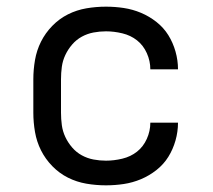

<svg xmlns="http://www.w3.org/2000/svg" viewBox="-20 -548 640 576"><path d="M298 8Q268 8 239 3Q210 -2 184 -15Q158 -28 137 -49.5Q116 -71 103 -97Q90 -123 85 -152Q80 -181 80 -210V-310Q80 -339 85 -368Q90 -397 103 -423Q116 -449 137 -470.5Q158 -492 184 -505Q210 -518 239 -523Q268 -528 298 -528Q325 -528 351.5 -524Q378 -520 403 -509.5Q428 -499 449.5 -482Q471 -465 485 -442.5Q499 -420 506.5 -393.5Q514 -367 514 -340Q514 -340 514 -340Q514 -340 514 -340H431Q431 -340 431 -340Q431 -340 431 -340Q431 -365 420.5 -388.5Q410 -412 391 -427Q372 -442 347 -448Q322 -454 298 -454Q279 -454 260.5 -450.5Q242 -447 225.5 -438Q209 -429 196.5 -414.5Q184 -400 176 -383Q168 -366 165.5 -347.5Q163 -329 163 -310V-210Q163 -191 165.5 -172.5Q168 -154 176 -137Q184 -120 196.5 -105.5Q209 -91 225.5 -82Q242 -73 260.5 -69.5Q279 -66 298 -66Q322 -66 347 -72Q372 -78 391 -93Q410 -108 420.5 -131.5Q431 -155 431 -180Q431 -180 431 -180Q431 -180 431 -180H514Q514 -180 514 -180Q514 -180 514 -180Q514 -153 506.5 -126.5Q499 -100 485 -77.5Q471 -55 449.5 -38Q428 -21 403 -10.5Q378 0 351.5 4Q325 8 298 8Z"/></svg>

Font: Zed Sans Extended
Style: Regular
Weight: 400
Width: 7
Designer: Belleve Invis
Foundry: Belleve Invis
Version: Version 1.0.0; ttfautohint (v1.8.4)